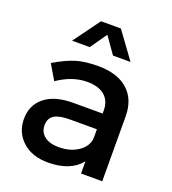

<svg xmlns="http://www.w3.org/2000/svg" viewBox="-137 -855 861 963"><g transform="rotate(20 293.0 -373.5)"><path d="M41 -160.2Q41 -233.9 94 -276.6Q147 -319.3 242.2 -319.8H402.8V-335.9Q402.8 -386.7 370.4 -414.8Q337.9 -442.9 275.9 -442.9Q198.2 -442.9 119.1 -389.2L71.8 -469.2Q132.8 -505.4 181.2 -520.8Q229.5 -536.1 300.8 -536.1Q403.3 -536.1 459.2 -486.8Q515.1 -437.5 516.1 -349.1L517.1 0H403.8V-64.9Q347.2 4.9 228 4.9Q143.1 4.9 92 -41.5Q41 -87.9 41 -160.2ZM133.8 -610.8 236.8 -752H342.8L445.8 -610.8H352.1L290 -699.2L228 -610.8ZM148.9 -165Q148.9 -128.9 176.5 -107.4Q204.1 -85.9 252 -85.9Q313.5 -85.9 356 -114.5Q398.4 -143.1 402.8 -187V-235.8H258.8Q201.7 -235.8 175.3 -219.2Q148.9 -202.6 148.9 -165Z"/></g></svg>

Font: Trueno
Style: Regular
Weight: 400
Designer: Julieta Ulanovsky
Foundry: Julieta Ulanovsky
Version: Version 3.001b | FøM Fix